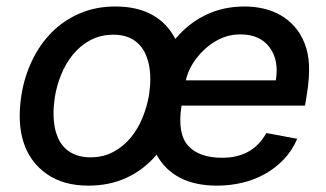

<svg xmlns="http://www.w3.org/2000/svg" viewBox="-20 -573 1025 604"><path d="M47.6 -274.9Q56.8 -332 81 -382.6Q105.1 -433.2 142.6 -471.1Q180 -508.9 230.6 -530.7Q281.2 -552.6 343 -552.6Q411.2 -552.6 458.5 -526.5Q505.7 -500.4 531.6 -450.6Q573.5 -500.4 628.2 -526.5Q682.9 -552.6 749.6 -552.6Q780.9 -552.6 809.7 -545.8Q838.4 -539.1 862.9 -525Q887.4 -511 906.6 -489.3Q925.8 -467.7 937.9 -437.5Q950.3 -407.3 952.1 -368.3Q953.8 -329.2 945.7 -278.4L939.6 -240.8H551.1Q537.3 -152.3 572.1 -114.3Q606.5 -76.7 679 -76.7Q774.9 -76.7 817.8 -154.5L915.1 -136.4Q898.8 -98.7 872.2 -71Q845.5 -43.3 812.3 -25Q779.1 -6.7 740.9 2.1Q702.8 11 663.4 11Q593.8 11 546.2 -13.8Q498.6 -38.7 472.7 -86.3Q431.8 -38.4 378 -13.7Q324.2 11 258.2 11Q180 11 128.2 -24.9Q74.9 -61.8 54.3 -124.5Q33.7 -187.1 47.6 -274.9ZM152.3 -172.2Q156.6 -150.9 165.3 -133.5Q174 -116.1 187.9 -103.9Q201.7 -91.6 220.7 -84.9Q239.7 -78.1 264.2 -78.1Q305 -78.1 336.6 -95.2Q368.3 -112.2 391.2 -139.9Q414.1 -167.6 428.4 -202.9Q442.8 -238.3 448.9 -274.9Q457 -328.1 448.5 -369.3Q444.2 -390.6 435.4 -408Q426.5 -425.4 412.8 -437.9Q399.1 -450.3 380.3 -457Q361.5 -463.8 337 -463.8Q296.2 -463.8 264.4 -446.7Q232.6 -429.7 209.7 -401.6Q186.8 -373.6 172.4 -338.2Q158 -302.9 152.3 -266Q144.5 -214.8 152.3 -172.2ZM564.6 -320.3H847.7Q858.3 -383.2 828.1 -424Q797.9 -464.8 735.8 -464.8Q694.2 -464.8 658.4 -443.5Q640.3 -432.9 624.8 -418.9Q609.4 -404.8 597.3 -388.8Q585.2 -372.9 576.9 -355.5Q568.5 -338.1 564.6 -320.3Z"/></svg>

Font: Inter P Medium
Style: Italic
Weight: 500
Italic angle: 9.39999°
Designer: Rasmus Andersson
Foundry: rsms
Version: Version 3.018;git-588b23468